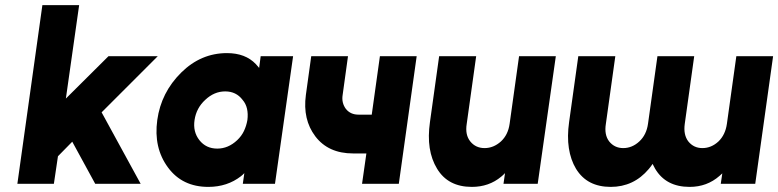

<svg xmlns="http://www.w3.org/2000/svg" viewBox="-20 -720 3048 752"><path d="M48 0H191L207 -108L263 -165L353 0H531L378 -280L598 -500H405L238 -334L290 -700H146Z M1001 -500 995 -454Q992 -458 988.5 -461.5Q985 -465 982 -469Q941 -512 869 -512Q767 -512 690 -436Q611 -358 596 -250Q581 -141 638 -64Q694 12 796 12Q870 12 924 -30Q928 -33 931 -36Q934 -39 937 -42L931 0H1057L1128 -500ZM862 -362Q905 -362 930 -329Q943 -314 947.5 -294Q952 -274 949 -250Q945 -227 935.5 -207Q926 -187 909 -171Q874 -138 831 -138Q787 -138 761 -171Q735 -204 742 -250Q749 -297 784 -329Q819 -362 862 -362Z M1199 -500 1178 -348Q1165 -252 1215 -186Q1266 -119 1363 -119H1415L1398 0H1542L1612 -500H1468L1436 -271H1384Q1353 -271 1335 -293Q1317 -317 1322 -348L1343 -500Z M1700 -500 1664 -242Q1656 -186 1663 -140.5Q1670 -95 1692 -59Q1735 12 1828 12Q1895 12 1943 -28Q1947 -31 1950.5 -34.5Q1954 -38 1958 -42L1952 0H2086L2157 -500H2013L1976 -235Q1970 -192 1942 -166Q1913 -140 1878 -140Q1843 -140 1822 -166Q1801 -192 1808 -235L1845 -500Z M2245 -500 2209 -242Q2201 -186 2208 -140Q2215 -94 2236 -59Q2258 -23 2292 -5.5Q2326 12 2372 12Q2462 12 2521 -58Q2525 -63 2529 -68Q2533 -73 2536 -78Q2538 -73 2541 -68.5Q2544 -64 2546 -59Q2588 12 2681 12Q2749 12 2798 -31Q2801 -33 2803.5 -36Q2806 -39 2809 -41L2803 0H2938L3008 -500H2864L2827 -235Q2821 -192 2794 -166Q2766 -140 2731 -140Q2697 -140 2676 -166Q2656 -192 2662 -235L2699 -500H2555L2518 -235Q2512 -192 2484 -166Q2456 -140 2421 -140Q2387 -140 2366 -166Q2346 -192 2353 -235L2390 -500Z"/></svg>

Font: Unageo
Style: ExtraBold-Italic
Weight: 800
Designer: Richard Sepsi
Foundry: Richard Sepsi
Version: Version 2.000